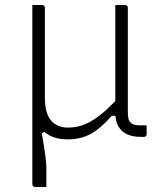

<svg xmlns="http://www.w3.org/2000/svg" viewBox="-20 -546 640 766"><path d="M148 -526Q152 -526 154 -524.5Q156 -523 157.5 -521Q159 -519 159 -515Q159 -456 159 -396Q159 -336 159 -276.5Q159 -217 159 -158Q159 -94 183.5 -65.5Q208 -37 251 -37Q278 -37 303 -44.5Q328 -52 353.5 -68.5Q379 -85 406.5 -110Q434 -135 466 -171L464 -84H426Q381 -33 341.5 -11.5Q302 10 249 10Q221 10 197.5 2.5Q174 -5 157 -20L147 -14Q153 21 156.5 44.5Q160 68 162 83Q164 98 164.5 108.5Q165 119 165 128Q165 150 165 167Q165 184 165 200Q154 200 142.5 200Q131 200 120 200Q117 200 114.5 198.5Q112 197 110.5 194.5Q109 192 109 189Q109 114 109 39Q109 -36 109 -111.5Q109 -187 109 -262Q109 -337 109 -412Q109 -431 109 -450Q109 -469 109 -488Q109 -507 109 -526Q119 -526 128.5 -526Q138 -526 148 -526ZM440 -526Q447 -526 453.5 -526Q460 -526 466.5 -526Q473 -526 479 -526Q483 -526 485 -524.5Q487 -523 488.5 -521Q490 -519 490 -515Q490 -446 490 -377Q490 -308 490 -238.5Q490 -169 490 -100Q490 -85 492 -74.5Q494 -64 501 -57Q508 -50 517.5 -48Q527 -46 539 -46Q541 -46 543.5 -46Q546 -46 549 -46Q552 -46 553 -46H565Q565 -37 565 -28.5Q565 -20 565 -11Q565 -5 562 -2.5Q559 0 554 0Q551 0 548.5 0Q546 0 544.5 0Q543 0 541 0Q510 0 487.5 -10Q465 -20 452.5 -41.5Q440 -63 440 -96Q440 -150 440 -203.5Q440 -257 440 -311Q440 -365 440 -418.5Q440 -472 440 -526Z"/></svg>

Font: Recursive Light
Style: Regular
Weight: 300
Version: Version 1.085